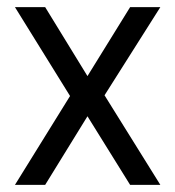

<svg xmlns="http://www.w3.org/2000/svg" viewBox="-20 -520 493 540"><path d="M22 0 177 -250 22 -500H107L226 -306L346 -500H431L274 -252L431 0H346L226 -193L107 0Z"/></svg>

Font: Cairo-CLs
Style: CLs-Regular
Weight: 400
Version: Version 3.130;gftools[0.9.24]